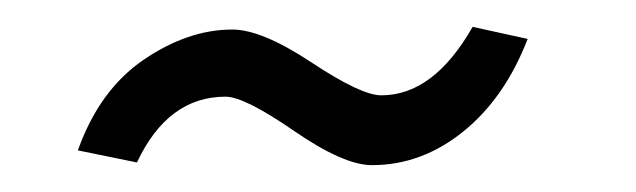

<svg xmlns="http://www.w3.org/2000/svg" viewBox="-20 -302 474 143"><path d="M257 -179Q236 -179 199 -204.5Q162 -230 148 -230Q105 -230 82 -181L38 -190Q54 -235 87 -257.5Q120 -280 153 -280Q175 -280 212 -255.5Q249 -231 264 -231Q303 -231 332 -282L373 -273Q356 -229 325 -204Q294 -179 257 -179Z"/></svg>

Font: Cabin
Style: Italic
Weight: 400
Designer: Pablo Impallari
Foundry: Pablo Impallari. www.impallari.com Igino Marini. www.ikern.com
Version: Version 1.005